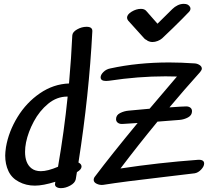

<svg xmlns="http://www.w3.org/2000/svg" viewBox="-20 -996 1099 996"><path d="M192 -108Q227 -108 281 -131Q313 -316 331 -495H329Q275 -495 230 -458Q185 -421 155.5 -366Q126 -311 115 -257Q110 -232 110 -208Q110 -149 143 -123Q162 -108 192 -108ZM429 -857Q460 -857 459 -834Q442 -504 387 -153Q403 -145 403 -132Q403 -117 379 -103L373 -66Q369 -47 344.5 -33.5Q320 -20 296 -20Q281 -20 272 -26.5Q263 -33 266 -46Q266 -51 267 -53Q203 -33 161 -33Q115 -33 78 -53Q41 -72 24 -108Q7 -144 7 -189Q7 -205 11 -233Q25 -314 71 -389Q117 -464 187 -512Q257 -560 338 -563Q350 -700 355 -812Q356 -830 380 -843.5Q404 -857 429 -857ZM1039 -148Q1039 -133 1023.5 -116.5Q1008 -100 990 -97Q937 -90 831 -78Q622 -54 515 -37Q498 -35 482 -42.5Q466 -50 466 -63Q466 -73 474 -82Q556 -191 694 -358L616 -353Q601 -352 591.5 -359Q582 -366 582 -378Q582 -399 603 -409.5Q624 -420 647 -422Q684 -426 756 -432L898 -599Q878 -600 838 -600Q697 -600 545 -577Q539 -576 530 -576Q502 -576 502 -595Q502 -608 516.5 -622.5Q531 -637 552 -641Q694 -672 858 -672Q918 -672 991 -667Q1004 -666 1015.5 -658.5Q1027 -651 1027 -640Q1027 -633 1018 -622Q937 -532 859 -439Q929 -444 946 -444Q959 -444 967.5 -437.5Q976 -431 976 -419Q976 -398 955.5 -387Q935 -376 912 -374L797 -365Q698 -245 605 -122Q803 -152 1007 -167Q1023 -168 1031 -163Q1039 -158 1039 -148ZM645 -889Q639 -897 639 -904Q639 -921 663 -935.5Q687 -950 711 -950Q729 -950 738 -940L797 -873L874 -949Q886 -961 901.5 -968.5Q917 -976 933 -976Q941 -976 945 -975Q955 -973 961.5 -966Q968 -959 968 -951Q968 -942 960 -934L926 -899Q909 -882 877 -850.5Q845 -819 821 -797Q812 -789 798 -783.5Q784 -778 771 -778Q761 -778 754 -781Q746 -783 741 -788Q731 -793 729 -796Z"/></svg>

Font: Sedgwick Ave
Style: Regular
Weight: 400
Designer: Kevin Burke, Pedro Vergani
Foundry: Google, Inc.
Version: Version 1.000